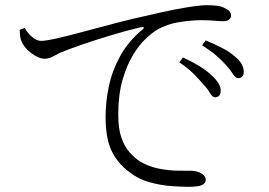

<svg xmlns="http://www.w3.org/2000/svg" viewBox="-20 -721 1040 742"><path d="M811 -345Q801 -345 791.5 -361.5Q782 -378 765 -396Q749 -415 727 -437Q705 -459 673 -480L687 -499Q724 -482 752 -464.5Q780 -447 798 -430Q816 -413 824.5 -399Q833 -385 833 -370Q833 -358 827 -351.5Q821 -345 811 -345ZM707 1Q681 1 640.5 -2Q600 -5 557 -17Q514 -29 480 -56Q434 -90 411 -138.5Q388 -187 388 -270Q388 -326 400.5 -386.5Q413 -447 444.5 -504.5Q476 -562 532 -608Q537 -612 535.5 -615Q534 -618 525 -616Q470 -603 408.5 -584.5Q347 -566 295 -548Q243 -530 212 -517Q198 -510 183 -502Q168 -494 153 -494Q140 -494 126 -500.5Q112 -507 98.5 -517.5Q85 -528 75.5 -540Q66 -552 62 -564Q58 -574 57.5 -584.5Q57 -595 56 -606L76 -613Q85 -594 103.5 -578.5Q122 -563 138 -563Q157 -563 201 -573Q245 -583 304 -599Q363 -615 428 -632Q493 -649 554 -662Q613 -676 657 -684.5Q701 -693 731 -697Q761 -701 778 -701Q797 -701 816 -699Q835 -697 846 -691Q861 -684 867 -677Q873 -670 873 -661Q873 -652 865.5 -645.5Q858 -639 843 -639Q829 -639 808 -641Q787 -643 757 -643Q720 -643 672.5 -635.5Q625 -628 587 -606Q570 -596 544 -572Q518 -548 494 -508.5Q470 -469 453.5 -412Q437 -355 437 -277Q437 -223 449.5 -188Q462 -153 481.5 -131.5Q501 -110 521 -97Q555 -77 593 -69.5Q631 -62 665.5 -61.5Q700 -61 721 -61Q732 -61 744.5 -57Q757 -53 766 -45Q775 -37 775 -26Q775 -17 767.5 -10.5Q760 -4 745 -1.5Q730 1 707 1ZM901 -419Q890 -419 880.5 -434.5Q871 -450 854 -469Q836 -489 815 -507Q794 -525 761 -546L775 -565Q811 -550 839.5 -535Q868 -520 885 -505Q905 -489 913.5 -474Q922 -459 922 -443Q922 -432 916.5 -425.5Q911 -419 901 -419Z"/></svg>

Font: Noto Serif HK ExtraLight Light
Style: Regular
Weight: 300
Version: Version 2.002-H1;hotconv 1.1.0;makeotfexe 2.6.0